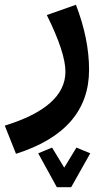

<svg xmlns="http://www.w3.org/2000/svg" viewBox="-53 -390 444 804"><path d="M14 254 -33 136Q221 58 221 -90Q221 -170 143 -327L265 -370Q320 -227 320 -98Q320 157 14 254ZM165 228 216 312 267 228 325 252 245 394H185L107 252Z"/></svg>

Font: FiraGO Medium
Style: Regular
Weight: 500
Designer: bBox Type
Foundry: bBox Type GmbH
Version: Version 1.001;PS 001.001;hotconv 1.0.88;makeotf.lib2.5.64775